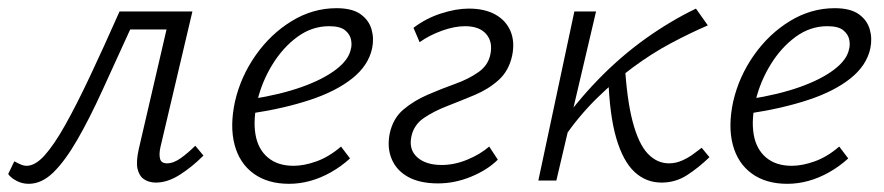

<svg xmlns="http://www.w3.org/2000/svg" viewBox="-38 -441 2160 469"><path d="M32 8Q16 8 2 0.5Q-12 -7 -18 -16L-3 -47Q4 -43 12 -39.5Q20 -36 27 -36Q48 -36 71 -61.5Q94 -87 121.5 -136Q149 -185 182 -255Q215 -325 254 -413H401L392 -369H280Q243 -288 211.5 -219Q180 -150 150.5 -99Q121 -48 92.5 -20Q64 8 32 8ZM343 5Q326 5 314 -3Q302 -11 298 -28.5Q294 -46 301 -77L379 -413H432L354 -82Q350 -64 353 -53Q356 -42 370 -42Q386 -42 404 -55Q422 -68 439 -85L459 -61Q431 -33 401 -14Q371 5 343 5Z M668 8Q616 8 581.5 -17Q547 -42 535 -87.5Q523 -133 536 -193Q550 -254 586.5 -306Q623 -358 674.5 -389.5Q726 -421 784 -421Q822 -421 842.5 -406.5Q863 -392 869.5 -369.5Q876 -347 871 -323Q862 -281 822.5 -249.5Q783 -218 719.5 -197Q656 -176 576 -164L577 -199Q647 -210 699 -228.5Q751 -247 782.5 -271Q814 -295 819 -321Q822 -331 819.5 -344Q817 -357 805 -367Q793 -377 766 -377Q724 -377 688.5 -351Q653 -325 627.5 -283.5Q602 -242 591 -196Q580 -149 586 -113Q592 -77 616 -56.5Q640 -36 679 -36Q705 -36 735.5 -47Q766 -58 795 -83L817 -54Q795 -34 770 -20Q745 -6 719.5 1Q694 8 668 8Z M1032 7Q988 7 959.5 -8.5Q931 -24 919 -52Q907 -80 914 -115Q922 -152 947.5 -173.5Q973 -195 1006.5 -209.5Q1040 -224 1073.5 -236Q1107 -248 1131 -265Q1155 -282 1160 -309Q1166 -339 1149.5 -358Q1133 -377 1098 -377Q1072 -377 1041.5 -366Q1011 -355 987 -338L972 -373Q1002 -396 1039 -408Q1076 -420 1107 -420Q1146 -420 1172 -405.5Q1198 -391 1209 -365Q1220 -339 1213 -305Q1205 -268 1180 -245.5Q1155 -223 1121.5 -209Q1088 -195 1054.5 -182Q1021 -169 997 -152.5Q973 -136 967 -108Q960 -76 981 -57Q1002 -38 1041 -38Q1072 -38 1103.5 -51Q1135 -64 1157 -83L1178 -51Q1153 -26 1113 -9.5Q1073 7 1032 7Z M1341 -107 1319 -120Q1369 -191 1423.5 -247Q1478 -303 1538 -346Q1598 -389 1662 -420L1691 -379Q1647 -360 1601 -335.5Q1555 -311 1509.5 -277.5Q1464 -244 1421 -202Q1378 -160 1341 -107ZM1277 0 1365 -413H1418L1321 0ZM1578 5Q1540 5 1512 -21Q1484 -47 1467.5 -103Q1451 -159 1448 -250L1488 -288Q1493 -198 1507.5 -143.5Q1522 -89 1544.5 -65.5Q1567 -42 1596 -42Q1613 -42 1628.5 -49Q1644 -56 1656 -65Q1668 -74 1676 -80L1695 -57Q1668 -31 1640 -13Q1612 5 1578 5Z M1885 8Q1833 8 1798.5 -17Q1764 -42 1752 -87.5Q1740 -133 1753 -193Q1767 -254 1803.5 -306Q1840 -358 1891.5 -389.5Q1943 -421 2001 -421Q2039 -421 2059.5 -406.5Q2080 -392 2086.5 -369.5Q2093 -347 2088 -323Q2079 -281 2039.5 -249.5Q2000 -218 1936.5 -197Q1873 -176 1793 -164L1794 -199Q1864 -210 1916 -228.5Q1968 -247 1999.5 -271Q2031 -295 2036 -321Q2039 -331 2036.5 -344Q2034 -357 2022 -367Q2010 -377 1983 -377Q1941 -377 1905.5 -351Q1870 -325 1844.5 -283.5Q1819 -242 1808 -196Q1797 -149 1803 -113Q1809 -77 1833 -56.5Q1857 -36 1896 -36Q1922 -36 1952.5 -47Q1983 -58 2012 -83L2034 -54Q2012 -34 1987 -20Q1962 -6 1936.5 1Q1911 8 1885 8Z"/></svg>

Font: Ysabeau Office Light
Style: Italic
Weight: 300
Italic angle: -12°
Designer: Christian Thalmann (Catharsis Fonts)
Version: Version 2.001;gftools[0.9.30]; featfreeze: tnum,lnum,ss02